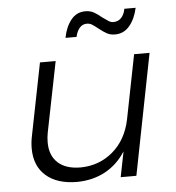

<svg xmlns="http://www.w3.org/2000/svg" viewBox="-52 -776 761 829"><g transform="rotate(-5 328.0 -361.5)"><path d="M66 -157Q66 -184 72 -212L134 -524H202L141 -219Q137 -199 137 -177Q137 -120 171.5 -88.5Q206 -57 270 -57Q351 -58 410 -108.5Q469 -159 487 -246L542 -524H609L506 0H438L460 -110Q425 -55 371.5 -26Q318 3 250 4Q163 4 114.5 -38.5Q66 -81 66 -157ZM468 -616Q448 -616 433 -624Q418 -632 398 -648Q382 -661 372 -667Q362 -673 350 -673Q331 -673 318.5 -658.5Q306 -644 301 -620H253Q262 -667 286 -697Q310 -727 348 -727Q369 -727 384.5 -718.5Q400 -710 419 -694Q437 -681 446 -675.5Q455 -670 466 -670Q486 -670 499.5 -684.5Q513 -699 517 -723H566Q556 -676 531 -646Q506 -616 468 -616Z"/></g></svg>

Font: Gontserrat Light
Style: Italic
Weight: 300
Italic angle: -11.3°
Designer: Julieta Ulanovsky
Foundry: Julieta Ulanovsky
Version: Version 6.001